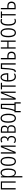

<svg xmlns="http://www.w3.org/2000/svg" viewBox="3002 -3582 820 6864"><g transform="rotate(-90 3412.0 -150.0)"><path d="M359.9 -529.8V0H314V-487.8H117.2V0H70.8V-529.8Z M663.1 -496.1Q605 -496.1 576.7 -444.8Q548.3 -394 548.3 -284.2V-269Q548.3 -147 577.1 -89.4Q606 -32.2 665 -32.2Q719.7 -32.2 746.1 -88.9Q772.9 -147 772.9 -266.1Q772.9 -380.9 748 -438.5Q723.1 -496.1 663.1 -496.1ZM672.4 9.8Q632.8 9.8 599.1 -12.7Q565.9 -34.7 549.3 -73.2H544.9L548.3 -15.1V240.2H502V-529.8H540L544.9 -457H549.3Q569.3 -498 599.1 -518.6Q630.4 -540 666 -540Q821.3 -540 821.3 -266.1Q821.3 -133.8 783.2 -62Q745.1 9.8 672.4 9.8Z M961.4 -266.1Q961.4 -151.9 988.8 -92.8Q1015.6 -34.2 1074.2 -34.2Q1188 -34.2 1188 -266.1Q1188 -496.1 1074.2 -496.1Q1014.6 -496.1 988.3 -438.5Q961.4 -379.4 961.4 -266.1ZM1236.3 -266.1Q1236.3 -131.8 1194.3 -61.5Q1151.9 9.8 1073.2 9.8Q995.1 9.8 954.1 -61.5Q913.1 -132.8 913.1 -266.1Q913.1 -540 1075.2 -540Q1151.4 -540 1193.8 -468.3Q1236.3 -396.5 1236.3 -266.1Z M1399.4 -529.8V-171.9L1396 -71.8L1584 -529.8H1642.1V0H1596.2V-342.8L1598.1 -458L1410.2 0H1353V-529.8Z M1839.4 -301.8Q1861.3 -301.8 1880.9 -314.5Q1899.9 -327.1 1911.1 -350.6Q1922.4 -374.5 1922.4 -405.8Q1922.4 -451.7 1900.9 -475.6Q1879.4 -499 1844.2 -499Q1806.6 -499 1769.5 -475.1L1747.6 -511.2Q1793.9 -540 1849.6 -540Q1906.7 -540 1938.5 -505.4Q1970.2 -470.7 1970.2 -408.2Q1970.2 -364.3 1949.7 -332Q1928.7 -299.3 1898.4 -287.1V-283.2Q1940.4 -269 1961.9 -235.4Q1984.4 -200.2 1984.4 -148.9Q1984.4 -76.7 1945.3 -33.2Q1906.7 9.8 1844.2 9.8Q1775.9 9.8 1738.3 -24.9V-73.2Q1758.3 -57.6 1784.2 -44.9Q1810.5 -32.2 1844.2 -32.2Q1888.7 -32.2 1912.6 -62Q1936.5 -91.8 1936.5 -148.9Q1936.5 -199.7 1909.7 -229.5Q1882.3 -259.8 1836.4 -259.8H1812.5V-301.8Z M2305.2 -402.8Q2305.2 -487.8 2211.4 -487.8H2144.5V-299.8H2221.2Q2267.1 -299.8 2286.1 -324.2Q2305.2 -348.6 2305.2 -402.8ZM2320.3 -160.2Q2320.3 -214.4 2295.9 -236.8Q2270.5 -259.8 2223.1 -259.8H2144.5V-42H2221.2Q2272.9 -42 2296.9 -70.3Q2320.3 -98.1 2320.3 -160.2ZM2353.5 -402.8Q2353.5 -355 2335.9 -325.7Q2318.4 -296.9 2280.3 -284.2V-279.8Q2322.8 -272.5 2345.7 -240.2Q2368.2 -208.5 2368.2 -159.2Q2368.2 -83.5 2329.6 -42Q2290.5 0 2220.2 0H2098.1V-529.8H2210.4Q2280.8 -529.8 2316.9 -497.1Q2353.5 -463.9 2353.5 -402.8Z M2504.4 -266.1Q2504.4 -151.9 2531.7 -92.8Q2558.6 -34.2 2617.2 -34.2Q2731 -34.2 2731 -266.1Q2731 -496.1 2617.2 -496.1Q2557.6 -496.1 2531.2 -438.5Q2504.4 -379.4 2504.4 -266.1ZM2779.3 -266.1Q2779.3 -131.8 2737.3 -61.5Q2694.8 9.8 2616.2 9.8Q2538.1 9.8 2497.1 -61.5Q2456.1 -132.8 2456.1 -266.1Q2456.1 -540 2618.2 -540Q2694.3 -540 2736.8 -468.3Q2779.3 -396.5 2779.3 -266.1Z M3188 180.2H3142.1V0H2876V180.2H2830.1V-43.9H2871.1Q2911.6 -138.2 2933.1 -264.2Q2954.1 -388.2 2954.1 -529.8H3134.3V-43.9H3188ZM3088.4 -43.9V-487.8H2997.1Q2995.6 -367.7 2972.7 -242.2Q2949.2 -115.2 2916 -43.9Z M3327.1 -529.8V-171.9L3323.7 -71.8L3511.7 -529.8H3569.8V0H3523.9V-342.8L3525.9 -458L3337.9 0H3280.8V-529.8Z M3883.3 -529.8V-487.8H3789.1V0H3743.2V-487.8H3648.9V-529.8Z M4081.5 -498Q3985.8 -498 3976.6 -307.1H4180.2Q4180.2 -394.5 4153.8 -446.3Q4127.4 -498 4081.5 -498ZM4102.5 9.8Q4018.6 9.8 3973.6 -61.5Q3928.2 -133.3 3928.2 -261.2Q3928.2 -396.5 3968.8 -468.8Q4008.8 -540 4084.5 -540Q4150.9 -540 4188.5 -477.5Q4226.6 -414.6 4226.6 -308.1V-265.1H3975.6Q3976.1 -150.4 4008.3 -91.8Q4039.6 -34.2 4104.5 -34.2Q4154.8 -34.2 4209.5 -66.9V-22Q4158.7 9.8 4102.5 9.8Z M4421.4 -485.8Q4416.5 -357.9 4406.2 -254.9Q4396.5 -159.2 4382.8 -103Q4368.7 -46.4 4348.6 -21Q4328.1 4.9 4290.5 4.9Q4279.3 4.9 4268.6 1V-42Q4274.4 -39.1 4285.6 -39.1Q4314.5 -39.1 4332 -87.9Q4349.1 -136.2 4360.4 -241.2Q4372.1 -353 4378.4 -529.8H4581.5V0H4535.6V-485.8Z M4769.5 -255.9V-42H4837.4Q4949.2 -42 4949.2 -148.9Q4949.2 -255.9 4838.4 -255.9ZM4769.5 -297.9H4838.4Q4915 -297.9 4956.5 -258.8Q4997.6 -219.7 4997.6 -148.9Q4997.6 -78.1 4955.6 -39.1Q4913.6 0 4837.4 0H4723.1V-529.8H4769.5Z M5152.3 -529.8V-297.9H5349.1V-529.8H5395V0H5349.1V-255.9H5152.3V0H5106V-529.8Z M5560.5 -266.1Q5560.5 -151.9 5587.9 -92.8Q5614.7 -34.2 5673.3 -34.2Q5787.1 -34.2 5787.1 -266.1Q5787.1 -496.1 5673.3 -496.1Q5613.8 -496.1 5587.4 -438.5Q5560.5 -379.4 5560.5 -266.1ZM5835.4 -266.1Q5835.4 -131.8 5793.5 -61.5Q5751 9.8 5672.4 9.8Q5594.2 9.8 5553.2 -61.5Q5512.2 -132.8 5512.2 -266.1Q5512.2 -540 5674.3 -540Q5750.5 -540 5793 -468.3Q5835.4 -396.5 5835.4 -266.1Z M6088.4 9.8Q6008.8 9.8 5968.3 -59.6Q5928.2 -127.9 5928.2 -262.2Q5928.2 -397.5 5969.2 -468.8Q6010.3 -540 6089.4 -540Q6138.7 -540 6171.4 -522L6153.3 -481Q6121.1 -496.1 6093.3 -496.1Q5976.6 -496.1 5976.6 -263.2Q5976.6 -32.2 6093.3 -32.2Q6127.4 -32.2 6168.5 -47.9V-8.8Q6153.3 -0.5 6128.9 4.9Q6106.4 9.8 6088.4 9.8Z M6433.6 -529.8V-487.8H6339.4V0H6293.5V-487.8H6199.2V-529.8Z M6558.6 -255.9V-42H6626.5Q6738.3 -42 6738.3 -148.9Q6738.3 -255.9 6627.4 -255.9ZM6558.6 -297.9H6627.4Q6704.1 -297.9 6745.6 -258.8Q6786.6 -219.7 6786.6 -148.9Q6786.6 -78.1 6744.6 -39.1Q6702.6 0 6626.5 0H6512.2V-529.8H6558.6Z"/></g></svg>

Font: Germano
Style: Regular
Weight: 300
Width: 3
Foundry: Ascender Corporation
Version: Version 1.10; ttfautohint (v1.5)